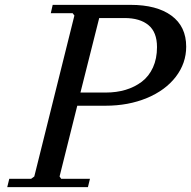

<svg xmlns="http://www.w3.org/2000/svg" viewBox="-20 -770 786 790"><path d="M189 -715.8 196.8 -750H517.1Q625 -750 685.5 -705.6Q746.1 -661.1 746.1 -578.1Q746.1 -509.8 703.4 -454.1Q660.6 -398.4 584.5 -366.7Q508.3 -335 414.1 -335H297.9L225.1 -43.9L231.9 -34.2H350.1L341.8 0H9.8L18.1 -34.2H107.9L121.1 -43.9L286.1 -706.1L278.8 -715.8ZM492.2 -695.8H388.2L311 -389.2H415Q459.5 -389.2 496.8 -400.4Q534.2 -411.6 563.5 -433.8Q592.8 -456.1 609.4 -492.4Q626 -528.8 626 -576.2Q626 -637.7 590.8 -666.7Q555.7 -695.8 492.2 -695.8Z"/></svg>

Font: Happy Times at the IKOB New Game Plus Edition
Style: Italic
Weight: 400
Italic angle: -16°
Designer: Lucas Le Bihan
Foundry: Lucas Le Bihan
Version: Version 1.000;PS 1.0;hotconv 1.0.88;makeotf.lib2.5.647800